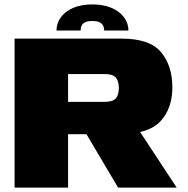

<svg xmlns="http://www.w3.org/2000/svg" viewBox="-20 -850 852 870"><path d="M46 0H288.5V-242H519Q652.5 -242 706.8 -300.2Q761 -358.5 761 -454.5Q761 -552 709.8 -613.5Q658.5 -675 531.5 -675H46ZM515 0H780.5L571.5 -318L330 -312.5ZM288.5 -388.5V-514.5H453.5Q489.5 -514.5 504 -499.2Q518.5 -484 518.5 -451Q518.5 -418.5 504.2 -403.5Q490 -388.5 453.5 -388.5ZM399 -830Q348.5 -830 312 -814.5Q275.5 -799 255.8 -771.8Q236 -744.5 236 -711.5H345.5Q345.5 -726.5 351 -736Q356.5 -745.5 368 -750.2Q379.5 -755 399 -755Q416 -755 427.8 -750.5Q439.5 -746 445.8 -736.5Q452 -727 452 -711.5H562Q562 -744.5 541.8 -771.8Q521.5 -799 484.8 -814.5Q448 -830 399 -830Z"/></svg>

Font: Anybody SemiExpanded Black
Style: Regular
Weight: 900
Width: 6
Version: Version 1.113;gftools[0.9.25]